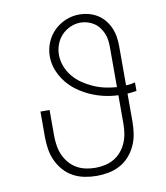

<svg xmlns="http://www.w3.org/2000/svg" viewBox="-84 -813 768 890"><g transform="rotate(-10 300.0 -367.5)"><path d="M300 8Q272 8 243.5 2.5Q215 -3 190 -16.5Q165 -30 146 -51.5Q127 -73 115 -99Q103 -125 98.5 -153.5Q94 -182 94 -210V-331H137V-210Q137 -187 140.5 -164Q144 -141 153 -120Q162 -99 177 -81Q192 -63 211.5 -51.5Q231 -40 254 -35Q277 -30 300 -30Q323 -30 346 -35Q369 -40 388.5 -51.5Q408 -63 423 -81Q438 -99 447 -120Q456 -141 459.5 -164Q463 -187 463 -210V-343Q430 -344 397 -351.5Q364 -359 333.5 -372.5Q303 -386 275.5 -405.5Q248 -425 227 -451.5Q206 -478 193.5 -509.5Q181 -541 181 -575Q181 -608 193.5 -639Q206 -670 229.5 -693.5Q253 -717 284 -730Q315 -743 348 -743Q371 -743 392.5 -737.5Q414 -732 433 -720.5Q452 -709 466.5 -691.5Q481 -674 490 -653.5Q499 -633 502.5 -611Q506 -589 506 -567V-382Q517 -382 527.5 -383.5Q538 -385 549 -388V-348Q538 -346 527.5 -345Q517 -344 506 -343V-210Q506 -182 501.5 -153.5Q497 -125 485 -99Q473 -73 454 -51.5Q435 -30 410 -16.5Q385 -3 356.5 2.5Q328 8 300 8ZM463 -381V-567Q463 -584 461 -601Q459 -618 452.5 -633.5Q446 -649 436 -662.5Q426 -676 412 -685.5Q398 -695 381.5 -700Q365 -705 348 -705Q323 -705 299.5 -694.5Q276 -684 259 -666Q242 -648 233 -624Q224 -600 224 -575Q224 -547 234.5 -520Q245 -493 263 -471.5Q281 -450 304.5 -434Q328 -418 354 -406.5Q380 -395 407.5 -389Q435 -383 463 -381Z"/></g></svg>

Font: Iosevka Slab XLtEx
Style: Regular
Weight: 200
Width: 7
Monospace: yes
Designer: Belleve Invis
Foundry: Belleve Invis
Version: Version 11.1.0; ttfautohint (v1.8.3)